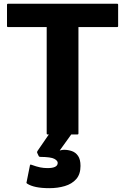

<svg xmlns="http://www.w3.org/2000/svg" viewBox="-20 -720 670 1028"><path d="M22.5 -700H607.5Q612.5 -700 612.5 -695V-580Q612.5 -575 607.5 -575H400V-5Q400 0 395 0H235Q230 0 230 -5V-575H22.5Q17.5 -575 17.5 -580V-695Q17.5 -700 22.5 -700ZM244 287.5Q162 287.5 125 263Q120 259.5 122.5 254.5L140.5 164.5Q142.5 161 143.2 160.8Q144 160.5 147.5 162Q176.5 172.5 195.2 176.2Q214 180 234.5 180Q289 180 289 152Q289 140.5 271 130.5Q253 120.5 195.5 120Q189 120 187 115L179 98Q177 94 181 88L262 -30H383L299.5 86Q312.5 82 323 82Q344.5 82 364.8 89Q385 96 398 114.8Q411 133.5 411 168.5Q411 213 388 239Q365 265 327 276.2Q289 287.5 244 287.5Z"/></svg>

Font: MFEK Sans
Style: Bold
Weight: 700
Designer: Owen Earl
Foundry: indestructible type*
Version: Version 0.001; ttfautohint (v1.8.4.7-5d5b)